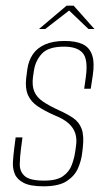

<svg xmlns="http://www.w3.org/2000/svg" viewBox="-20 -649 373 675"><path d="M133 6Q87 6 63.5 -6Q40 -18 32 -37.5Q24 -57 25.5 -80.5Q27 -104 30 -127L35 -166H59L54 -128Q50 -98 49.5 -72Q49 -46 67 -30Q85 -14 135 -14Q180 -14 202 -30Q224 -46 232.5 -69.5Q241 -93 244 -113L247 -134Q251 -159 245 -179Q239 -199 221.5 -215Q204 -231 171 -244Q137 -259 113 -275Q89 -291 78.5 -314.5Q68 -338 72 -374L76 -405Q80 -435 95 -457.5Q110 -480 138 -492.5Q166 -505 207 -505Q247 -505 271 -493.5Q295 -482 304 -455Q313 -428 306 -383L299 -337H276L282 -380Q290 -441 270.5 -463Q251 -485 205 -485Q150 -485 127 -460Q104 -435 99 -399L96 -379Q92 -348 100.5 -327.5Q109 -307 131 -292Q153 -277 188 -261Q217 -248 237.5 -234Q258 -220 267 -196Q276 -172 271 -129L269 -112Q266 -85 254.5 -58Q243 -31 215 -12.5Q187 6 133 6ZM117 -547 214 -629H239L312 -547H291L223 -612L139 -547Z"/></svg>

Font: Alumni Sans Thin Thin
Style: Italic
Weight: 250
Italic angle: -8°
Version: Version 1.016